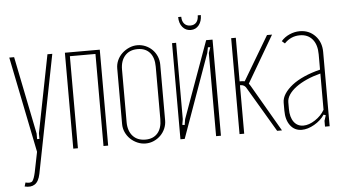

<svg xmlns="http://www.w3.org/2000/svg" viewBox="-53 -719 1767 987"><g transform="rotate(-5 830.0 -226.0)"><path d="M40 -495 121 -94V-65H133V-94L212 -495H237L117 114Q109 153 88.5 166.5Q68 180 36 172L42 152Q70 159 78.5 147.5Q87 136 94 104L115 0L15 -495Z M482 -495V0H458V-475H326V0H302V-495Z M676 -501Q698 -501 718 -492.5Q738 -484 753 -469Q768 -454 776.5 -434Q785 -414 785 -391V-104Q785 -82 776.5 -62Q768 -42 753 -27Q738 -12 718 -3Q698 6 675 6Q653 6 632.5 -3Q612 -12 596.5 -27Q581 -42 572 -62Q563 -82 563 -104V-391Q563 -413 572 -433Q581 -453 597 -468Q613 -483 633.5 -492Q654 -501 676 -501ZM676 -481Q634 -481 610.5 -454.5Q587 -428 587 -383V-112Q587 -67 610.5 -40.5Q634 -14 676 -14Q716 -14 738.5 -39.5Q761 -65 761 -112V-383Q761 -430 738.5 -455.5Q716 -481 676 -481Z M1064 -496V0H1039V-429L1049 -458L1037 -459L1031 -430L877 0H855V-496H876V-102L871 -73L883 -71L888 -101L1031 -496ZM999 -627H1015Q1015 -595 999 -575Q983 -555 957 -555Q931 -555 914.5 -575Q898 -595 898 -627H914Q914 -604 925.5 -591Q937 -578 957 -578Q977 -578 988 -591Q999 -604 999 -627Z M1218 -230Q1208 -250 1188 -250H1184V0H1160V-495H1184V-270H1192Q1197 -270 1201 -269.5Q1205 -269 1210 -268L1345 -495H1371L1230 -254Q1232 -251 1234.5 -248Q1237 -245 1239 -241L1379 0H1354Z M1400 -141Q1400 -164 1414.5 -186.5Q1429 -209 1455 -229.5Q1481 -250 1518.5 -266.5Q1556 -283 1601 -294V-373Q1601 -423 1577.5 -451Q1554 -479 1513 -479Q1466 -479 1433 -444L1418 -457Q1435 -477 1461 -488.5Q1487 -500 1514 -500Q1562 -500 1593.5 -467Q1625 -434 1625 -383V0H1601V-30L1610 -58L1599 -62Q1580 -33 1546 -13.5Q1512 6 1481 6Q1444 6 1422 -23Q1400 -52 1400 -100ZM1491 -15Q1520 -15 1552 -36Q1584 -57 1601 -87V-274Q1562 -264 1529.5 -249.5Q1497 -235 1473.5 -217.5Q1450 -200 1437 -180.5Q1424 -161 1424 -141V-107Q1424 -64 1442 -39.5Q1460 -15 1491 -15Z"/></g></svg>

Font: Moniqa Thin Paragraph
Style: Regular
Weight: 100
Designer: Rajesh Rajput
Foundry: Rajesh Rajput
Version: Version 1.000